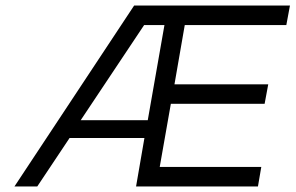

<svg xmlns="http://www.w3.org/2000/svg" viewBox="-20 -670 1062 690"><path d="M1022 -650 1009 -580H644L607 -367H944L931 -297H594L554 -70H919L907 0H469L499 -174H230L114 0H32L462 -650ZM270 -238H511L571 -580H498Z"/></svg>

Font: Overused Grotesk
Style: Italic
Weight: 400
Italic angle: -10°
Version: Version 0.003